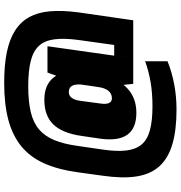

<svg xmlns="http://www.w3.org/2000/svg" viewBox="7 -794 864 918"><g transform="rotate(-90 439.0 -335.0)"><path d="M374 77Q275 77 208 57Q141 37 103 -5Q65 -47 54.5 -114Q44 -181 58 -277L74 -393Q87 -489 117 -556Q147 -623 198.5 -665Q250 -707 324.5 -727Q399 -747 502 -747Q586 -747 647.5 -734.5Q709 -722 751 -695.5Q793 -669 816 -627.5Q839 -586 844 -528Q849 -470 839 -393L801 -130H619L632 -221H683L707 -393Q716 -461 710 -507Q704 -553 679 -580.5Q654 -608 606.5 -620Q559 -632 486 -632Q413 -632 362.5 -620Q312 -608 279.5 -580.5Q247 -553 228 -507Q209 -461 200 -393L183 -277Q173 -209 178.5 -163Q184 -117 207.5 -89.5Q231 -62 276 -50Q321 -38 390 -38Q453 -38 505.5 -47Q558 -56 605 -73V34Q553 55 494.5 66Q436 77 374 77ZM359 -115Q285 -115 254 -158Q223 -201 235 -288L248 -376Q261 -468 302.5 -511.5Q344 -555 421 -555Q491 -555 526 -512.5Q561 -470 550 -396L534 -280Q523 -203 476.5 -159Q430 -115 359 -115ZM428 -232Q450 -232 464 -249Q478 -266 482 -299L493 -370Q497 -404 488.5 -421Q480 -438 458 -438Q441 -438 430.5 -424.5Q420 -411 416 -384L403 -286Q399 -259 405.5 -245.5Q412 -232 428 -232ZM481 -289 494 -381 551 -540H677L619 -130H497Z"/></g></svg>

Font: Pathway Extreme Condensed ExtraBold
Style: Italic
Weight: 800
Width: 3
Italic angle: -8°
Version: Version 1.001;gftools[0.9.26]